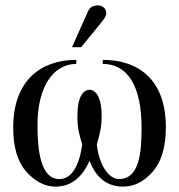

<svg xmlns="http://www.w3.org/2000/svg" viewBox="-20 -682 665 712"><path d="M361 -445C454 -445 505 -362 505 -208C505 -116 497 -18 421 -18C386 -18 348 -65 339 -146C351 -188 357 -213 357 -253C357 -321 335 -349 312 -349C289 -349 267 -324 267 -251C267 -208 273 -185 285 -146C273 -64 245 -18 200 -18C130 -18 119 -126 119 -218C119 -364 180 -445 263 -445V-460C132 -460 29 -384 29 -209C29 -138 44 -84 77 -46C110 -9 146 10 186 10C242 10 284 -22 312 -86C336 -22 378 10 436 10C478 10 515 -9 547 -46C579 -83 595 -137 595 -211C595 -386 494 -460 361 -460ZM247 -507H281L347 -588C363 -607 374 -621 374 -633C374 -653 357 -662 344 -662C323 -662 313 -654 306 -639Z"/></svg>

Font: XITS Math
Style: Regular
Weight: 400
Designer: MicroPress Inc., with final additions and corrections provided by Coen Hoffman, Elsevier (retired)
Version: Version 1.302